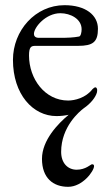

<svg xmlns="http://www.w3.org/2000/svg" viewBox="-20 -434 423 741"><path d="M243 287C299 287 343 226 343 207C343 201 339 200 335 200C330 200 311 221 276 221C242 221 216 196 216 152C216 55 287 -4 303 -16C331 -35 349 -59 354 -77C355 -81 355 -85 355 -88C354 -93 352 -97 348 -97C345 -97 340 -93 337 -90C311 -56 268 -46 243 -46C153 -46 92 -130 92 -220C92 -254 101 -257 117 -257H281C339 -257 358 -272 358 -323C358 -376 310 -414 229 -414C116 -414 30 -316 30 -203C30 -70 107 14 198 14C215 14 231 12 245 9C204 43 142 107 142 179C142 253 185 287 243 287ZM130 -288C116 -288 111 -295 111 -303C111 -329 157 -383 213 -383C252 -383 295 -361 295 -321C295 -310 292 -294 285 -293C264 -289 241 -288 212 -288Z"/></svg>

Font: Garamond-Math
Style: Regular
Weight: 400
Version: Version 2019-08-16